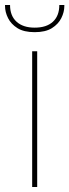

<svg xmlns="http://www.w3.org/2000/svg" viewBox="-43 -744 276 764"><path d="M85 0V-540H105V0ZM213 -720Q213 -696 201 -672Q189 -648 163.5 -632Q138 -616 95 -616Q52 -616 26.5 -632Q1 -648 -11 -672Q-23 -696 -23 -720V-724H-3Q-3 -681 23 -657.5Q49 -634 95 -634Q142 -634 167.5 -657.5Q193 -681 193 -724H213Z"/></svg>

Font: Poppins Devanagari Thin
Style: Regular
Weight: 100
Designer: Ninad Kale (Devanagari), Jonny Pinhorn (Latin)
Foundry: Indian Type Foundry
Version: 4.005